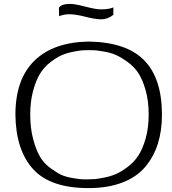

<svg xmlns="http://www.w3.org/2000/svg" viewBox="-20 -944 884 984"><path d="M135 -357Q135 -287 150 -231Q165 -175 185 -141Q205 -107 238.5 -82.5Q272 -58 295 -47.5Q318 -37 355 -31Q392 -25 401.5 -25Q411 -25 434 -25Q450 -25 464.5 -26Q479 -27 512.5 -33.5Q546 -40 573 -51.5Q600 -63 633 -87.5Q666 -112 688.5 -146Q711 -180 726.5 -234.5Q742 -289 742 -357Q742 -426 726.5 -481Q711 -536 689 -569.5Q667 -603 632.5 -627.5Q598 -652 572.5 -663Q547 -674 511.5 -680Q476 -686 464 -686.5Q452 -687 433 -687Q416 -687 401 -686Q386 -685 353.5 -678.5Q321 -672 295 -660.5Q269 -649 237.5 -624.5Q206 -600 185 -566Q164 -532 149.5 -478Q135 -424 135 -357ZM434 -731Q628 -728 719 -635Q810 -542 810 -356Q810 -274 789 -207.5Q768 -141 724.5 -89Q681 -37 607 -8.5Q533 20 434 20Q237 20 149 -78Q61 -176 59 -356Q59 -538 156.5 -633Q254 -728 434 -731ZM283 -861 282 -904Q294 -924 339 -924Q365 -924 417.5 -910Q470 -896 498 -896Q538 -896 561 -906V-868Q532 -845 499 -845Q469 -845 418 -858Q367 -871 337 -871Q307 -871 283 -861Z"/></svg>

Font: Afta serif
Style: Regular
Weight: 400
Designer: parq.ink
Foundry: Oriol Esparraguera Font
Version: Version 1.000